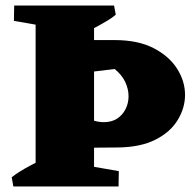

<svg xmlns="http://www.w3.org/2000/svg" viewBox="-20 -670 694 690"><path d="M282 -139 285 -251Q302 -241 319 -236Q336 -231 353 -231Q381 -231 400.5 -243.5Q420 -256 431 -277.5Q442 -299 442 -324Q442 -350 430 -375.5Q418 -401 392 -422L301 -411L182 -526H392Q476 -526 532 -497Q588 -468 616.5 -423Q645 -378 645 -329Q645 -282 618.5 -238.5Q592 -195 538.5 -168Q485 -141 404 -140ZM28 0 22 -33Q36 -44 53 -54.5Q70 -65 88 -74.5Q106 -84 121 -92L122 0ZM266 0 269 -79 407 -55 406 0ZM108 0V-650H318V0ZM168 -571 30 -595 31 -650H171ZM297 -558 296 -650H390L396 -617Q383 -606 365.5 -595.5Q348 -585 330.5 -575.5Q313 -566 297 -558Z"/></svg>

Font: Eczar ExtraBold
Style: Regular
Weight: 800
Designer: Vaibhav Singh
Foundry: Rosetta Type Foundry
Version: Version 2.000